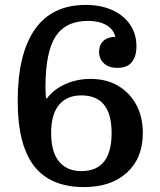

<svg xmlns="http://www.w3.org/2000/svg" viewBox="-20 -751 649 781"><path d="M167 -351H171Q199 -388 246 -409Q293 -430 348 -430Q412 -430 459.5 -402.5Q507 -375 534 -325.5Q561 -276 561 -210Q561 -108 496.5 -49Q432 10 322 10Q185 10 118.5 -76Q52 -162 52 -340Q52 -531 121.5 -631Q191 -731 329 -731Q390 -731 436.5 -710Q483 -689 509 -651Q535 -613 535 -563Q535 -522 516.5 -498.5Q498 -475 458 -475Q422 -475 402.5 -493.5Q383 -512 383 -540Q383 -568 400.5 -584.5Q418 -601 449 -601Q442 -632 412.5 -649Q383 -666 338 -666Q247 -666 206 -602.5Q165 -539 165 -398Q165 -384 165.5 -374Q166 -364 167 -351ZM434 -210Q434 -363 311 -363Q252 -363 220 -324.5Q188 -286 188 -210Q188 -133 220 -94Q252 -55 311 -55Q434 -55 434 -210Z"/></svg>

Font: Domine SemiBold
Style: Regular
Weight: 600
Designer: Pablo Impallari, Rodrigo Fuenzalida, Brenda Gallo
Foundry: Pablo Impallari, Rodrigo Fuenzalida, Brenda Gallo
Version: Version 2.000